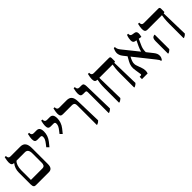

<svg xmlns="http://www.w3.org/2000/svg" viewBox="246 -1801 2966 2966"><g transform="rotate(-45 1728.5 -318.5)"><path d="M97 0H381C433 0 460 -30 460 -99V-449C460 -536 431 -592 349 -592H134C103 -592 89 -609 89 -641V-647H63C53 -599 48 -576 48 -549C48 -500 64 -480 101 -480V-478C67 -434 49 -385 49 -325V-69C49 -14 67 0 97 0ZM101 -112V-326C101 -393 123 -456 155 -480H338C380 -480 407 -455 407 -386V-182C407 -149 399 -112 353 -112Z M660 -266 714 -333C754 -383 773 -441 773 -497C773 -561 751 -592 704 -592H642C612 -592 596 -607 596 -640V-647H570C560 -597 555 -577 555 -549C555 -499 571 -480 609 -480H675C700 -480 705 -465 705 -447C705 -416 694 -389 657 -342L625 -301Z M950 -266 1004 -333C1044 -383 1063 -441 1063 -497C1063 -561 1041 -592 994 -592H932C902 -592 886 -607 886 -640V-647H860C850 -597 845 -577 845 -549C845 -499 861 -480 899 -480H965C990 -480 995 -465 995 -447C995 -416 984 -389 947 -342L915 -301Z M1421 7H1435C1458 -3 1472 -12 1486 -29L1474 -458C1471 -557 1432 -592 1360 -592H1198C1169 -592 1154 -610 1154 -641V-647H1128C1118 -599 1113 -576 1113 -549C1113 -499 1128 -480 1166 -480H1362C1413 -480 1421 -453 1421 -413Z M1681 7H1695C1716 -3 1730 -13 1745 -30L1733 -530C1731 -576 1720 -592 1684 -592H1640C1608 -592 1595 -611 1595 -641V-647H1569C1558 -598 1554 -575 1554 -549C1554 -500 1569 -480 1607 -480H1653C1677 -480 1681 -470 1681 -443Z M1907 7H1921C1943 -3 1958 -13 1972 -29L1963 -480H2253V-477C2247 -445 2238 -392 2238 -301V7H2251C2273 -3 2288 -13 2302 -29L2291 -480L2314 -488V-560C2314 -584 2305 -592 2285 -592H1953C1921 -592 1907 -609 1907 -640V-647H1881C1871 -602 1866 -577 1866 -549C1866 -499 1882 -480 1920 -480H1923V-477C1916 -446 1907 -391 1907 -301Z M2415 0H2539C2554 -40 2549 -86 2535 -123L2507 -203C2487 -254 2497 -291 2520 -340L2536 -371L2786 -57C2813 -25 2821 -9 2823 10H2839C2853 -9 2866 -28 2866 -63C2866 -95 2857 -119 2828 -156L2751 -253C2751 -299 2758 -339 2779 -383L2821 -476L2870 -468C2876 -498 2880 -513 2880 -531C2880 -568 2864 -583 2838 -587L2796 -594C2772 -598 2760 -612 2760 -639V-647H2735C2720 -608 2714 -574 2714 -549C2714 -507 2727 -493 2761 -487L2779 -484L2738 -399C2725 -370 2710 -332 2706 -309L2506 -558C2479 -591 2470 -618 2470 -640V-647H2446C2435 -620 2423 -594 2423 -561C2423 -537 2432 -500 2461 -465L2507 -407L2467 -335C2438 -283 2429 -233 2441 -170L2455 -78C2460 -59 2454 -51 2433 -51H2415Z M3317 7H3330C3352 -3 3367 -13 3381 -29L3370 -480L3393 -488V-560C3393 -584 3384 -592 3364 -592H3048C3018 -592 3002 -605 3002 -636V-647H2976C2966 -602 2961 -577 2961 -547C2961 -499 2978 -480 3015 -480H3331V-477C3325 -445 3317 -394 3317 -301ZM2978 7H2992C3013 -4 3028 -13 3041 -29L3040 -342L3034 -350L3009 -341C2990 -333 2978 -311 2978 -264Z"/></g></svg>

Font: Noto Serif Hebrew SemiCondensed Medium
Style: Regular
Weight: 500
Width: 4
Designer: Monotype Design Team
Foundry: Monotype Imaging Inc.
Version: Version 2.004